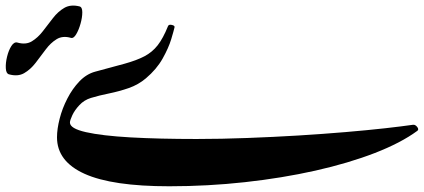

<svg xmlns="http://www.w3.org/2000/svg" viewBox="-99 -649 1488 674"><path d="M490.7 -557.1Q493.2 -564 504.2 -561.5Q515.1 -559.1 513.7 -553.2Q511.2 -542 502 -511.2Q492.7 -480.5 471.7 -443.1Q450.7 -405.8 413.1 -374Q386.7 -351.6 352.8 -339.8Q318.8 -328.1 283.9 -321Q249 -314 220.2 -305.2Q196.3 -297.9 179.7 -280Q163.1 -262.2 154.8 -244.4Q146.5 -226.6 146.5 -218.8Q146.5 -197.8 202.6 -185.1Q258.8 -172.4 359.1 -166.7Q459.5 -161.1 590.8 -161.1Q677.7 -161.1 769 -164.6Q860.4 -168 948 -173.3Q1035.6 -178.7 1113.5 -185.3Q1191.4 -191.9 1252.4 -198.7Q1313.5 -205.6 1350.1 -210.9Q1358.4 -212.4 1365.5 -203.4Q1372.6 -194.3 1365.7 -189.5Q1308.6 -147.5 1216.6 -111.8Q1124.5 -76.2 1008.1 -50Q891.6 -23.9 760.7 -9.5Q629.9 4.9 495.1 4.9Q294.9 4.9 198 -38.8Q101.1 -82.5 101.1 -167Q101.1 -196.3 110.4 -232.4Q119.6 -268.6 137.5 -303.2Q155.3 -337.9 179.9 -363.5Q204.6 -389.2 235.4 -397.5Q297.4 -414.1 338.9 -425.5Q380.4 -437 408 -451.4Q435.5 -465.8 454.6 -490.2Q473.6 -514.6 490.7 -557.1ZM149.9 -516.1Q121.1 -524.4 99.9 -511.5Q78.6 -498.5 61.3 -475.1Q43.9 -451.7 25.9 -428.2Q7.8 -404.8 -14.4 -392.1Q-36.6 -379.4 -67.9 -388.2Q-77.6 -391.1 -78.6 -409.4Q-79.6 -427.7 -74.2 -450Q-68.8 -472.2 -59.1 -487.5Q-49.3 -502.9 -37.6 -499.5Q-8.3 -491.2 12.7 -503.9Q33.7 -516.6 51.3 -539.3Q68.8 -562 86.7 -585.2Q104.5 -608.4 126.7 -621.3Q148.9 -634.3 180.2 -626.5Q189.9 -624 189.9 -606Q189.9 -587.9 183.8 -566.2Q177.7 -544.4 168.5 -528.8Q159.2 -513.2 149.9 -516.1Z"/></svg>

Font: Awami Nastaliq
Style: Regular
Weight: 400
Designer: Peter Martin, SIL International
Foundry: SIL International
Version: Version 3.100